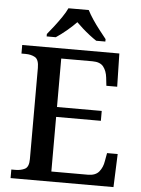

<svg xmlns="http://www.w3.org/2000/svg" viewBox="-61 -978 755 1026"><g transform="rotate(5 316.5 -465.5)"><path d="M35 0V-46H57Q86 -46 107.5 -57Q129 -68 129 -110V-599Q129 -644 108 -656Q87 -668 57 -668H35V-714H556L560 -536H502L497 -580Q493 -615 475.5 -637.5Q458 -660 417 -660H249V-400H489V-347H249V-54H445Q486 -54 505 -77.5Q524 -101 529 -134L537 -178H594L587 0ZM161 -784Q177 -803 197 -829Q217 -855 235.5 -882Q254 -909 264 -931H373Q384 -909 402 -882Q420 -855 440.5 -829Q461 -803 476 -784V-771H427Q410 -782 390 -797.5Q370 -813 351.5 -829.5Q333 -846 318 -861Q296 -838 266 -813Q236 -788 210 -771H161Z"/></g></svg>

Font: Noto Naskh Arabic Medium
Style: Regular
Weight: 500
Designer: Monotype Design Team, David Williams, Mohamad Dakak and Nizar Qandah
Foundry: Monotype Imaging Inc.
Version: Version 2.016